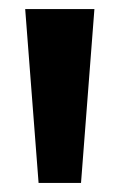

<svg xmlns="http://www.w3.org/2000/svg" viewBox="-20 -828 263 423"><path d="M65 -425 35.5 -808H188L158.5 -425Z"/></svg>

Font: Encode Sans SemiCondensed
Style: Bold
Weight: 700
Width: 4
Designer: Multiple Designers
Foundry: Impallari Type
Version: Version 3.002